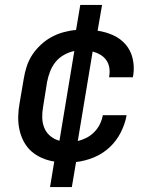

<svg xmlns="http://www.w3.org/2000/svg" viewBox="-20 -648 640 775"><path d="M182 107 199 4Q173 0 149 -10.5Q125 -21 106.5 -37.5Q88 -54 76 -76.5Q64 -99 58.5 -124.5Q53 -150 53.5 -177Q54 -204 59 -231L76 -331Q80 -356 88 -380.5Q96 -405 110.5 -427Q125 -449 145 -467.5Q165 -486 188 -498.5Q211 -511 236.5 -518Q262 -525 287 -527L304 -628H392L374 -524Q408 -519 437.5 -505.5Q467 -492 487.5 -468Q508 -444 515.5 -411.5Q523 -379 518 -345L516 -336H420L421 -341Q424 -359 421 -376Q418 -393 408.5 -406Q399 -419 384.5 -427.5Q370 -436 354 -440L294 -79Q312 -83 329.5 -92Q347 -101 361 -115.5Q375 -130 383.5 -147.5Q392 -165 395 -183H491Q485 -148 467.5 -113.5Q450 -79 422 -53Q394 -27 358.5 -12.5Q323 2 287 6L270 107ZM220 -80 280 -442Q259 -438 238.5 -426.5Q218 -415 204 -397.5Q190 -380 182 -359Q174 -338 170 -317L154 -217Q150 -195 150.5 -173Q151 -151 159 -131.5Q167 -112 183.5 -98.5Q200 -85 220 -80Z"/></svg>

Font: Iosevka Md Ex Obl
Style: Regular
Weight: 500
Width: 7
Italic angle: -9°
Monospace: yes
Designer: Belleve Invis
Foundry: Belleve Invis
Version: Version 32.5.0; ttfautohint (v1.8.4)